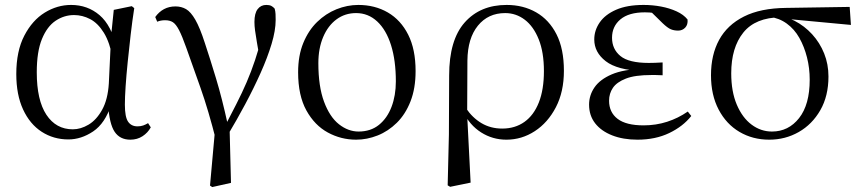

<svg xmlns="http://www.w3.org/2000/svg" viewBox="-20 -551 3489 778"><path d="M257 14Q197 14 149 -17Q101 -48 73.5 -107.5Q46 -167 46 -251Q46 -344 78.5 -406.5Q111 -469 161.5 -500Q212 -531 268 -531Q335 -531 383.5 -489.5Q432 -448 452 -358H459L437 -313Q425 -379 401 -418Q377 -457 345.5 -473.5Q314 -490 280 -490Q240 -490 205.5 -467Q171 -444 150 -393Q129 -342 129 -258Q129 -145 168 -86Q207 -27 275 -27Q307 -27 339 -46Q371 -65 394 -106.5Q417 -148 421 -213L430 -403L441 -511L514 -526L524 -518Q516 -467 509.5 -410.5Q503 -354 497.5 -300Q492 -246 489 -201Q486 -156 486 -127Q486 -77 499 -58Q512 -39 537 -39Q550 -39 560 -42.5Q570 -46 580 -52L591 -35Q579 -13 557.5 1Q536 15 508 15Q466 15 444.5 -17Q423 -49 418 -128H431Q406 -51 357.5 -18.5Q309 14 257 14Z M831 201 854 -55 856 20Q825 -103 792.5 -195Q760 -287 735 -357Q718 -405 705.5 -429Q693 -453 680.5 -461Q668 -469 649 -469Q631 -469 617 -463L609 -482Q624 -503 644.5 -514Q665 -525 691 -525Q715 -525 734 -514Q753 -503 771.5 -471Q790 -439 810 -377Q830 -317 855 -234.5Q880 -152 903 -46L910 -44L916 190L840 207ZM903 -4 886 -29Q914 -83 937.5 -129Q961 -175 979.5 -218Q998 -261 1013.5 -307.5Q1029 -354 1043 -409L1035 -298Q1026 -350 1021 -379.5Q1016 -409 1013.5 -427.5Q1011 -446 1011 -462Q1011 -497 1024 -514Q1037 -531 1059 -531Q1072 -531 1079.5 -527Q1087 -523 1093 -516Q1096 -505 1096.5 -494Q1097 -483 1097 -470Q1097 -428 1080.5 -373Q1064 -318 1036 -255.5Q1008 -193 973.5 -128.5Q939 -64 903 -4Z M1423 15Q1362 15 1308.5 -14Q1255 -43 1221.5 -103.5Q1188 -164 1188 -258Q1188 -326 1209 -377Q1230 -428 1265 -462Q1300 -496 1343.5 -513.5Q1387 -531 1432 -531Q1499 -531 1551.5 -500.5Q1604 -470 1634 -410.5Q1664 -351 1664 -263Q1664 -193 1643.5 -140.5Q1623 -88 1588 -53.5Q1553 -19 1510 -2Q1467 15 1423 15ZM1433 -18Q1482 -18 1515.5 -45Q1549 -72 1566.5 -118Q1584 -164 1584 -221Q1584 -306 1564.5 -368Q1545 -430 1508.5 -464Q1472 -498 1423 -498Q1378 -498 1343.5 -472.5Q1309 -447 1289.5 -401Q1270 -355 1270 -295Q1270 -201 1293 -139Q1316 -77 1353.5 -47.5Q1391 -18 1433 -18Z M1794 200 1799 -6 1800 -245Q1800 -389 1863 -460Q1926 -531 2033 -531Q2100 -531 2152.5 -501Q2205 -471 2235 -412Q2265 -353 2265 -264Q2265 -179 2232.5 -116.5Q2200 -54 2147 -19.5Q2094 15 2032 15Q1976 15 1929.5 -14.5Q1883 -44 1857 -98H1854L1868 -113Q1894 -74 1931 -52Q1968 -30 2015 -30Q2067 -30 2105 -57Q2143 -84 2163.5 -136Q2184 -188 2184 -263Q2184 -339 2163 -391.5Q2142 -444 2106.5 -471Q2071 -498 2027 -498Q1958 -498 1916.5 -447Q1875 -396 1874 -306L1873 -94V-85L1887 189L1804 206Z M2563 15Q2505 15 2460.5 -2.5Q2416 -20 2391.5 -51.5Q2367 -83 2367 -127Q2367 -165 2389 -197Q2411 -229 2458.5 -249.5Q2506 -270 2584 -272V-263Q2481 -267 2434.5 -303Q2388 -339 2388 -391Q2388 -428 2410 -460Q2432 -492 2476.5 -511.5Q2521 -531 2588 -531Q2624 -531 2658.5 -524.5Q2693 -518 2721.5 -505Q2750 -492 2766 -472Q2768 -451 2756.5 -439Q2745 -427 2728 -427Q2711 -427 2698 -432.5Q2685 -438 2665 -457L2608 -513L2664 -511L2673 -492Q2647 -496 2629.5 -498.5Q2612 -501 2593 -501Q2528 -501 2494 -472.5Q2460 -444 2460 -398Q2460 -352 2494 -324Q2528 -296 2609 -296Q2621 -296 2634 -296.5Q2647 -297 2665 -298V-246Q2646 -247 2636.5 -247Q2627 -247 2619 -247Q2553 -247 2516 -232.5Q2479 -218 2463.5 -195Q2448 -172 2448 -143Q2448 -96 2482.5 -69.5Q2517 -43 2588 -43Q2638 -43 2683 -57.5Q2728 -72 2767 -99L2781 -81Q2748 -39 2692 -12Q2636 15 2563 15Z M3097 15Q3030 15 2976.5 -16.5Q2923 -48 2892 -107Q2861 -166 2861 -246Q2861 -329 2894 -389.5Q2927 -450 2994.5 -484Q3062 -518 3166 -519L3423 -523L3428 -450L3161 -475L3144 -481Q3041 -480 2992 -419Q2943 -358 2943 -254Q2943 -180 2965.5 -127Q2988 -74 3025.5 -46Q3063 -18 3108 -18Q3175 -18 3218 -72.5Q3261 -127 3261 -228Q3261 -275 3250 -318.5Q3239 -362 3219 -397.5Q3199 -433 3168 -455.5Q3137 -478 3097 -483L3110 -492Q3158 -488 3199 -467Q3240 -446 3271 -412Q3302 -378 3319.5 -334.5Q3337 -291 3337 -241Q3337 -162 3304 -104.5Q3271 -47 3216.5 -16Q3162 15 3097 15Z"/></svg>

Font: Noto Serif JP
Style: Regular
Weight: 400
Designer: Ryoko NISHIZUKA  (kana & ideographs); Frank Grießhammer (Latin, Greek & Cyrillic); Wenlong ZHANG  (bopomofo); Sandoll Co
Foundry: Adobe
Version: Version 2.003-H1;hotconv 1.1.1;makeotfexe 2.6.0